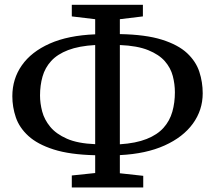

<svg xmlns="http://www.w3.org/2000/svg" viewBox="-20 -784 924 825"><path d="M288.5 21.5V-30L389 -40.5V-117Q280 -119.5 210.5 -141.8Q141 -164 102 -199.8Q63 -235.5 48 -279.8Q33 -324 33 -370.5Q33 -445 73.8 -503.2Q114.5 -561.5 193.8 -596.8Q273 -632 389 -636.5V-701.5L288.5 -713.5V-763.5H594V-713.5L495 -701.5V-637.5Q606 -635.5 675.8 -613.5Q745.5 -591.5 783.8 -555.8Q822 -520 836.5 -475.5Q851 -431 851 -383Q851 -311 808.8 -252.8Q766.5 -194.5 687 -158.8Q607.5 -123 495 -117.5V-39.5L595.5 -28.5V21.5ZM389 -164.5V-590.5Q319 -586.5 272.8 -568.8Q226.5 -551 200 -522Q173.5 -493 162.8 -455.2Q152 -417.5 152 -373.5Q152 -340.5 161.2 -305.2Q170.5 -270 195.8 -239.2Q221 -208.5 267.5 -188Q314 -167.5 389 -164.5ZM495 -164Q564 -168.5 610 -186.8Q656 -205 682.8 -235Q709.5 -265 720.5 -304Q731.5 -343 731.5 -387.5Q731.5 -422.5 722.5 -457.2Q713.5 -492 688.5 -520.8Q663.5 -549.5 616.8 -568.5Q570 -587.5 495 -590.5Z"/></svg>

Font: Merriweather 20pt Medium
Style: Regular
Weight: 500
Version: Version 2.100